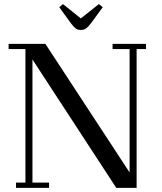

<svg xmlns="http://www.w3.org/2000/svg" viewBox="-20 -916 788 936"><path d="M22 -676.8V-702.1H201.2L611.8 -75.2V-676.8H528.8V-702.1H691.9V-676.8H646V0H546.9L138.2 -626V-25.9H219.2V0H58.1V-25.9H104V-676.8ZM269 -880.9 287.1 -896 374 -826.2 461.9 -896 481 -880.9 422.9 -801.8Q408.2 -783.2 398.4 -776.6Q388.7 -770 374 -770Q359.4 -770 350.3 -776.4Q341.3 -782.7 326.2 -801.8Z"/></svg>

Font: Dehuti
Style: Bold
Weight: 700
Version: Version 1.2